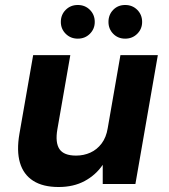

<svg xmlns="http://www.w3.org/2000/svg" viewBox="-20 -738 676 770"><path d="M215 12Q152 12 113 -13Q74 -38 60 -85.5Q46 -133 58 -202L113 -517H262L210 -219Q201 -166 218.5 -140Q236 -114 285 -114Q316 -114 342.5 -126Q369 -138 387.5 -162.5Q406 -187 412 -224L463 -517H613L523 0H392V-77Q364 -36 319.5 -12Q275 12 215 12ZM292 -583Q263 -583 243.5 -602.5Q224 -622 224 -650Q224 -679 243.5 -698.5Q263 -718 292 -718Q321 -718 340.5 -698.5Q360 -679 360 -650Q360 -622 340.5 -602.5Q321 -583 292 -583ZM482 -583Q453 -583 434 -602.5Q415 -622 415 -650Q415 -679 434 -698.5Q453 -718 482 -718Q511 -718 530.5 -698.5Q550 -679 550 -650Q550 -622 530.5 -602.5Q511 -583 482 -583Z"/></svg>

Font: DM Sans 11pt Black
Style: Italic
Weight: 900
Italic angle: -10°
Version: Version 4.004;gftools[0.9.30]